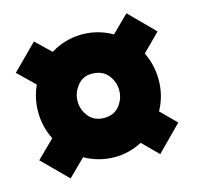

<svg xmlns="http://www.w3.org/2000/svg" viewBox="-88 -724 777 757"><g transform="rotate(-15 300.0 -346.0)"><path d="M110 -60 9 -161 81 -232Q54 -285 54 -346Q54 -402 77 -452L9 -518L110 -619L171 -560Q199 -578 232 -587.5Q265 -597 300 -597Q333 -597 364 -588.5Q395 -580 422 -564L491 -632L591 -531L520 -460Q546 -406 546 -346Q546 -281 515 -225L577 -163L476 -61L413 -124Q360 -96 300 -96Q267 -96 236 -104.5Q205 -113 179 -128ZM300 -256Q341 -256 363 -284Q385 -312 385 -346Q385 -381 363 -408.5Q341 -436 300 -437Q262 -439 238.5 -410Q215 -381 215 -346Q215 -312 237.5 -284Q260 -256 300 -256Z"/></g></svg>

Font: Livvic Black
Style: Regular
Weight: 900
Designer: Jacques Le Bailly, Baron von Fonthausen
Version: Version 1.001; ttfautohint (v1.8.2)